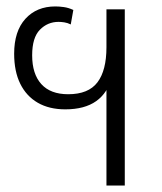

<svg xmlns="http://www.w3.org/2000/svg" viewBox="-20 -577 505 597"><path d="M311 0V-339L328 -338Q315 -288 279 -262.5Q243 -237 183 -237Q133 -237 97.5 -257.5Q62 -278 43 -316.5Q24 -355 24 -410Q24 -480 59 -518.5Q94 -557 152 -557Q164 -557 178.5 -555Q193 -553 208 -546L200 -501Q190 -506 180 -507.5Q170 -509 162 -509Q128 -509 104 -484.5Q80 -460 80 -405Q80 -347 108.5 -315.5Q137 -284 192 -284Q255 -284 283 -321Q311 -358 311 -430V-548H368V0Z"/></svg>

Font: Noto Sans Thai SemiCondensed Light
Style: Regular
Weight: 300
Width: 4
Designer: Monotype Design Team
Foundry: Monotype Imaging Inc.
Version: Version 2.001